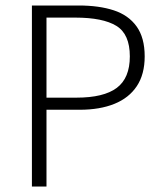

<svg xmlns="http://www.w3.org/2000/svg" viewBox="-20 -678 592 698"><path d="M96 0V-658H266Q340 -658 393.5 -640.5Q447 -623 476.5 -582Q506 -541 506 -473Q506 -408 477.5 -365Q449 -322 396 -300.5Q343 -279 270 -279H149V0ZM149 -323H258Q357 -323 404.5 -358.5Q452 -394 452 -473Q452 -554 403 -584Q354 -614 254 -614H149Z"/></svg>

Font: Assistant ExtraLight Light
Style: Regular
Weight: 300
Version: Version 3.000